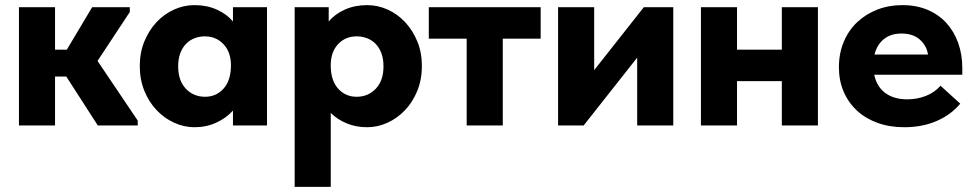

<svg xmlns="http://www.w3.org/2000/svg" viewBox="-20 -490 3807 750"><path d="M54 -462H195V-296H241L340 -462H487V-443L361 -252L518 -19V0H362L239 -191H195V0H54Z M740 7Q699 7 660.5 -10.5Q622 -28 592 -59.5Q562 -91 544 -135Q526 -179 526 -232Q526 -285 544 -328.5Q562 -372 591.5 -403.5Q621 -435 659.5 -452.5Q698 -470 740 -470Q788 -470 827 -452.5Q866 -435 890 -406V-462H1023V0H890V-58Q864 -29 825 -11Q786 7 740 7ZM781 -112Q824 -112 852.5 -143Q881 -174 882 -230V-242Q880 -290 851.5 -319Q823 -348 780 -348Q760 -348 741 -341Q722 -334 707.5 -319.5Q693 -305 684.5 -283Q676 -261 676 -231Q676 -175 706 -143.5Q736 -112 781 -112Z M1131 240V-462H1264V-406Q1288 -435 1327 -452.5Q1366 -470 1414 -470Q1456 -470 1494.5 -452.5Q1533 -435 1562.5 -403.5Q1592 -372 1610 -328.5Q1628 -285 1628 -232Q1628 -179 1610 -135Q1592 -91 1562 -59.5Q1532 -28 1493.5 -10.5Q1455 7 1414 7Q1371 7 1334.5 -8Q1298 -23 1272 -49V240ZM1374 -348Q1330 -348 1302 -319Q1274 -290 1272 -242V-230Q1273 -174 1301.5 -143Q1330 -112 1373 -112Q1418 -112 1448 -143.5Q1478 -175 1478 -231Q1478 -261 1469.5 -283Q1461 -305 1446.5 -319.5Q1432 -334 1413 -341Q1394 -348 1374 -348Z M1803 -339H1655V-462H2092V-339H1944V0H1803Z M2160 -462H2301V-216L2495 -462H2610V0H2469V-265L2260 0H2160Z M3034 -173H2859V0H2718V-462H2859V-296H3034V-462H3175V0H3034Z M3512 7Q3455 7 3408 -10Q3361 -27 3327.5 -58Q3294 -89 3275.5 -132Q3257 -175 3257 -227Q3257 -282 3276 -327Q3295 -372 3328.5 -403.5Q3362 -435 3407 -452.5Q3452 -470 3505 -470Q3560 -470 3603.5 -451.5Q3647 -433 3677 -400Q3707 -367 3723 -322Q3739 -277 3739 -224V-198H3395Q3405 -151 3438.5 -126.5Q3472 -102 3524 -102Q3563 -102 3597 -115.5Q3631 -129 3654 -155L3731 -85Q3694 -41 3638 -17Q3582 7 3512 7ZM3501 -359Q3460 -359 3433 -337.5Q3406 -316 3396 -277H3605Q3600 -311 3573.5 -335Q3547 -359 3501 -359Z"/></svg>

Font: Tilda Sans Extra Bold
Style: Regular
Weight: 800
Designer: ParaType Ltd
Foundry: ParaType Ltd
Version: Version 1.009